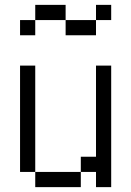

<svg xmlns="http://www.w3.org/2000/svg" viewBox="-20 -770 540 790"><path d="M437.5 -687.5V-750H375V-687.5H250V-625H375V-687.5ZM125 -62.5V0H312.5V-62.5ZM125 -62.5V-500H62.5V-62.5ZM375 -62.5V0H437.5Q437.5 0 437.5 -500H375Q375 -500 375 -125H312.5V-62.5ZM125 -687.5H62.5V-625H125ZM125 -687.5H250V-750H125Z"/></svg>

Font: CalcUnifontExMono
Style: Regular
Weight: 500
Version: Version 15.0.06